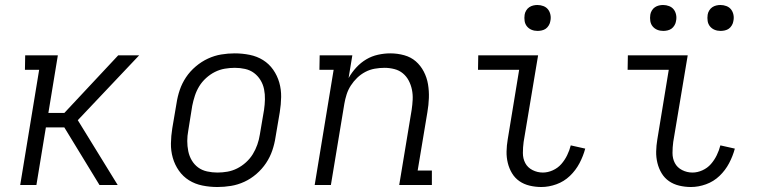

<svg xmlns="http://www.w3.org/2000/svg" viewBox="-20 -742 3040 770"><path d="M61 0 137 -462H80L81 -520H212L174 -289H238L454 -520H538L292 -260L452 0H379L238 -231H164L126 0Z M852 8Q821 8 791.5 2Q762 -4 738 -19Q714 -34 697.5 -57.5Q681 -81 673 -109Q665 -137 665.5 -167Q666 -197 671 -228L688 -328Q692 -355 701 -381.5Q710 -408 726 -432Q742 -456 765 -475.5Q788 -495 814 -507Q840 -519 867 -523.5Q894 -528 921 -528Q952 -528 981.5 -522Q1011 -516 1035 -501Q1059 -486 1075.5 -462.5Q1092 -439 1100 -411Q1108 -383 1107.5 -353Q1107 -323 1102 -292L1085 -192Q1081 -165 1072 -138.5Q1063 -112 1047 -88Q1031 -64 1008.5 -44.5Q986 -25 960 -13Q934 -1 906.5 3.5Q879 8 852 8ZM852 -50Q872 -50 892 -53.5Q912 -57 931 -66.5Q950 -76 966.5 -91Q983 -106 994 -124Q1005 -142 1012 -162Q1019 -182 1022 -202L1039 -302Q1042 -323 1042.5 -343.5Q1043 -364 1039 -384Q1035 -404 1024.5 -421Q1014 -438 998.5 -449.5Q983 -461 963 -465.5Q943 -470 922 -470Q902 -470 881.5 -466.5Q861 -463 842 -453.5Q823 -444 806.5 -429Q790 -414 779 -396Q768 -378 761.5 -358Q755 -338 751 -318L735 -218Q731 -197 731 -176.5Q731 -156 735 -136Q739 -116 749 -99Q759 -82 774.5 -70.5Q790 -59 810.5 -54.5Q831 -50 852 -50Z M1242 0 1318 -462H1261L1262 -520H1393L1378 -429Q1391 -452 1409 -471.5Q1427 -491 1449 -504Q1471 -517 1496 -522.5Q1521 -528 1545 -528Q1574 -528 1601 -520.5Q1628 -513 1647.5 -496Q1667 -479 1679.5 -455Q1692 -431 1696.5 -404Q1701 -377 1700 -349Q1699 -321 1694 -292L1655 -58H1712V0H1581L1631 -302Q1634 -322 1635 -342.5Q1636 -363 1632 -382.5Q1628 -402 1619 -419Q1610 -436 1595.5 -448Q1581 -460 1561.5 -465Q1542 -470 1522 -470Q1503 -470 1483 -466.5Q1463 -463 1445 -453.5Q1427 -444 1412.5 -430Q1398 -416 1387 -399Q1376 -382 1370 -363Q1364 -344 1361 -326L1307 0Z M2151 8Q2127 8 2104 2.5Q2081 -3 2063 -15.5Q2045 -28 2033.5 -47Q2022 -66 2016.5 -88.5Q2011 -111 2011.5 -134.5Q2012 -158 2016 -182L2062 -462H1897L1898 -520H2138L2080 -173Q2077 -151 2077 -128.5Q2077 -106 2086.5 -88Q2096 -70 2115.5 -60Q2135 -50 2157 -50Q2177 -50 2197 -59Q2217 -68 2231 -84Q2245 -100 2254.5 -119.5Q2264 -139 2269 -159L2327 -146Q2319 -116 2304 -87.5Q2289 -59 2265.5 -36.5Q2242 -14 2211.5 -3Q2181 8 2151 8ZM2136 -618Q2123 -618 2112 -622.5Q2101 -627 2093.5 -636Q2086 -645 2084 -657.5Q2082 -670 2084 -683Q2085 -691 2090 -699.5Q2095 -708 2102.5 -713Q2110 -718 2118.5 -720Q2127 -722 2135 -722Q2148 -722 2159.5 -717.5Q2171 -713 2178 -704Q2185 -695 2187.5 -682.5Q2190 -670 2187 -657Q2186 -649 2181 -640.5Q2176 -632 2169 -627Q2162 -622 2153 -620Q2144 -618 2136 -618Z M2751 8Q2727 8 2704 2.5Q2681 -3 2663 -15.5Q2645 -28 2633.5 -47Q2622 -66 2616.5 -88.5Q2611 -111 2611.5 -134.5Q2612 -158 2616 -182L2662 -462H2497L2498 -520H2738L2680 -173Q2677 -151 2677 -128.5Q2677 -106 2686.5 -88Q2696 -70 2715.5 -60Q2735 -50 2757 -50Q2777 -50 2797 -59Q2817 -68 2831 -84Q2845 -100 2854.5 -119.5Q2864 -139 2869 -159L2927 -146Q2919 -116 2904 -87.5Q2889 -59 2865.5 -36.5Q2842 -14 2811.5 -3Q2781 8 2751 8ZM2870 -618Q2857 -618 2846 -622.5Q2835 -627 2827.5 -636Q2820 -645 2818 -657.5Q2816 -670 2818 -683Q2819 -691 2824 -699.5Q2829 -708 2836.5 -713Q2844 -718 2852.5 -720Q2861 -722 2869 -722Q2882 -722 2893.5 -717.5Q2905 -713 2912 -704Q2919 -695 2921.5 -682.5Q2924 -670 2921 -657Q2920 -649 2915 -640.5Q2910 -632 2903 -627Q2896 -622 2887 -620Q2878 -618 2870 -618ZM2640 -618Q2627 -618 2616 -622.5Q2605 -627 2597.5 -636Q2590 -645 2588 -657.5Q2586 -670 2588 -683Q2589 -691 2594 -699.5Q2599 -708 2606.5 -713Q2614 -718 2622.5 -720Q2631 -722 2639 -722Q2652 -722 2663.5 -717.5Q2675 -713 2682 -704Q2689 -695 2691.5 -682.5Q2694 -670 2691 -657Q2690 -649 2685 -640.5Q2680 -632 2673 -627Q2666 -622 2657 -620Q2648 -618 2640 -618Z"/></svg>

Font: Iosevka HT Light Extended
Style: Italic
Weight: 300
Width: 7
Italic angle: -9°
Monospace: yes
Designer: Belleve Invis
Foundry: Belleve Invis
Version: Version 32.3.0; ttfautohint (v1.8.4)